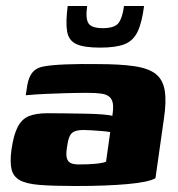

<svg xmlns="http://www.w3.org/2000/svg" viewBox="-20 -617 593 641"><path d="M233 4Q159 4 113.5 0.5Q68 -3 46 -15.5Q24 -28 18.5 -52Q13 -76 18 -115Q25 -166 39 -193Q53 -220 77 -229.5Q101 -239 139 -239Q165 -239 198.5 -238.5Q232 -238 264.5 -237.5Q297 -237 322 -235Q347 -233 355 -230Q359 -255 357 -270Q355 -285 345.5 -293.5Q336 -302 318 -304.5Q300 -307 272 -307Q238 -307 202 -306Q166 -305 132 -303.5Q98 -302 66 -299L71 -332Q76 -361 89 -376Q102 -391 125 -395Q150 -400 199.5 -402Q249 -404 307 -403Q381 -403 428.5 -396Q476 -389 500 -370Q524 -351 530 -314.5Q536 -278 527 -219L499 -22Q477 -9 406.5 -2.5Q336 4 233 4ZM243 -68Q272 -68 296 -70Q320 -72 334 -77L348 -176Q338 -178 320 -179.5Q302 -181 285 -182Q268 -183 259 -183Q242 -183 230.5 -179Q219 -175 213 -163Q207 -151 204 -127Q200 -105 202.5 -92Q205 -79 214.5 -73.5Q224 -68 243 -68ZM314 -458Q260 -458 234.5 -470Q209 -482 204 -512.5Q199 -543 206 -597H271Q265 -555 275.5 -539Q286 -523 323 -523Q363 -523 376 -540.5Q389 -558 394 -597H461Q454 -542 439.5 -511.5Q425 -481 396 -469.5Q367 -458 314 -458Z"/></svg>

Font: Genos ExtraBold
Style: Italic
Weight: 800
Italic angle: -8°
Version: Version 1.010